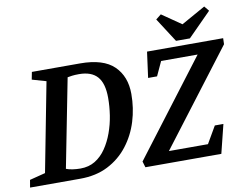

<svg xmlns="http://www.w3.org/2000/svg" viewBox="-97 -917 1333 1036"><g transform="rotate(-10 570.0 -399.5)"><path d="M-13 0 -6 -41 80 -63 174 -550 97 -572 105 -613H369Q496 -613 554.5 -556Q613 -499 613 -403Q613 -325 591 -253.5Q569 -182 524.5 -124.5Q480 -67 414.5 -33.5Q349 0 262 0ZM273 -54Q319 -54 353.5 -75Q388 -96 413 -132.5Q438 -169 454.5 -214.5Q471 -260 478.5 -308.5Q486 -357 486 -404Q486 -483 453.5 -520Q421 -557 353 -557Q330 -557 315 -555Q300 -553 290 -551L195 -66Q210 -60 231 -57Q252 -54 273 -54ZM619 0 609 -33 1002 -550H802L766 -472H717L736 -613H1153L1152 -580L759 -64H973L1027 -157H1074L1035 0ZM900 -643 815 -775 844 -798 950 -725 1082 -799 1104 -772 976 -643Z"/></g></svg>

Font: Manuale SemiBold
Style: Italic
Weight: 600
Italic angle: -11°
Designer: Eduardo Tunni / Pablo Cosgaya
Foundry: Eduardo Tunni / Pablo Cosgaya
Version: Version 1.002